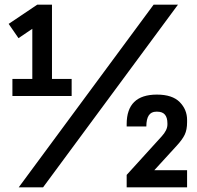

<svg xmlns="http://www.w3.org/2000/svg" viewBox="-20 -800 840 820"><path d="M33 -390V-463H118V-677L59 -637L17 -698L139 -780H202V-463H286V-390ZM60 0 636 -780H740L164 0ZM779 0H521V-53L670 -217Q695 -244 695 -268V-273Q695 -323 652 -323H647Q605 -323 605 -260H521V-270Q521 -396 650 -396Q716 -396 747.5 -364Q779 -332 779 -288V-278Q779 -246 769 -225Q759 -204 735 -178L639 -73H779Z"/></svg>

Font: Coupeur_Texte
Style: Regular
Weight: 400
Designer: Léa Rolland
Version: Version 1.000;PS 001.000;hotconv 1.0.88;makeotf.lib2.5.64775